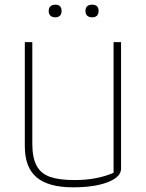

<svg xmlns="http://www.w3.org/2000/svg" viewBox="-20 -790 625 820"><path d="M188 -743Q188 -756 195.5 -763Q203 -770 216 -770Q243 -770 243 -743Q243 -730 236 -723Q229 -716 216 -716Q203 -716 195.5 -723Q188 -730 188 -743ZM345 -743Q345 -770 374 -770Q401 -770 401 -743Q401 -730 394 -723Q387 -716 374 -716Q360 -716 352.5 -723Q345 -730 345 -743ZM86 -165V-610H118V-176Q118 -116 136.5 -82Q155 -48 194 -34.5Q233 -21 298 -21Q394 -21 465 -52V-610H497V-70Q497 -34 440.5 -12Q384 10 291 10Q187 10 136.5 -32.5Q86 -75 86 -165Z"/></svg>

Font: Athiti ExtraLight
Style: Regular
Weight: 275
Designer: CadsonDemak Team
Foundry: CadsonDemak
Version: Version 1.033